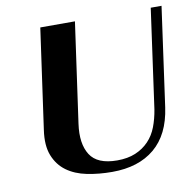

<svg xmlns="http://www.w3.org/2000/svg" viewBox="-71 -670 762 753"><g transform="rotate(-10 310.0 -294.0)"><path d="M620 -598 565 -203Q550 -97 486 -43.5Q422 10 317 10Q264 10 217 0.5Q170 -9 137 -33Q104 -57 88 -97.5Q72 -138 81 -199L137 -597H275L219 -199Q208 -121 236.5 -76Q265 -31 344 -31Q386 -31 417 -44Q448 -57 470 -80Q492 -103 504 -134.5Q516 -166 522 -203L577 -598Z"/></g></svg>

Font: Gamine
Style: Bold Italic
Weight: 700
Designer: Tapiwanashe Sebastian Garikayi
Version: Version 1.000